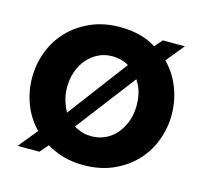

<svg xmlns="http://www.w3.org/2000/svg" viewBox="-85 -628 775 731"><g transform="rotate(15 303.0 -262.0)"><path d="M501 -456Q503 -454 505 -452Q540 -415 559 -365.5Q578 -316 578 -262Q578 -208 559 -158.5Q540 -109 504.5 -72Q469 -35 418 -12.5Q367 10 302 10Q238 10 188 -13Q171 -20 156 -29L128 4H42L103 -71Q66 -109 47 -158.5Q28 -208 28 -262Q28 -316 47 -365.5Q66 -415 101.5 -452Q137 -489 188 -511.5Q239 -534 302 -534Q367 -534 418 -512Q433 -505 446 -497L472 -527H559ZM302 -104Q332 -104 357 -115.5Q382 -127 400.5 -148.5Q419 -170 429.5 -199Q440 -228 440 -262Q440 -296 430 -325Q423 -343 413 -358L234 -124Q241 -119 249 -116Q273 -104 302 -104ZM177 -198Q183 -181 191 -167L368 -402Q363 -405 357 -408Q332 -419 302 -419Q273 -419 248.5 -407Q224 -395 205.5 -374Q187 -353 176.5 -324Q166 -295 166 -261Q166 -227 177 -198Z"/></g></svg>

Font: Rising Sun
Style: Bold
Weight: 700
Designer: Matt McInerney, Pablo Impallari, Rodrigo Fuenzalida (Raleway font), Stephen Hutchings (Greek), Cristiano Sobral (main ch
Foundry: The Rising Sun Project Authors
Version: Version 4.327; ttfautohint (v1.8.4.7-5d5b-dirty)